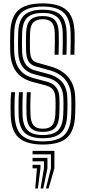

<svg xmlns="http://www.w3.org/2000/svg" viewBox="-20 -828 495 1111"><path d="M228.2 8.4Q134.5 8.4 89.8 -29.9Q45.2 -68.2 41.8 -161Q41.2 -181.3 41.1 -205.4Q41 -229.5 41.8 -253Q42.6 -276.5 44.5 -294.5H67.3Q65.8 -280.3 64.9 -259.3Q64 -238.2 63.9 -213.3Q63.8 -188.3 64.7 -161.9Q67.7 -78.8 106.8 -44.3Q145.8 -9.9 228.2 -9.9Q312.7 -9.9 350.5 -45.2Q388.4 -80.5 391.8 -161.9Q392.5 -178.7 392.8 -195.2Q393.1 -211.7 393.1 -228.7Q393.1 -245.7 392.4 -263.7Q390 -328.9 357.3 -367.4Q324.6 -405.8 266.6 -421.6L188.8 -443Q170 -448.2 157.3 -458.9Q144.6 -469.6 138.1 -488.3Q131.6 -507 130.7 -535.8Q130 -563 130.1 -586.4Q130.3 -609.8 131 -637.6Q132.7 -689.4 155.4 -712.2Q178 -735.1 227.9 -735.1Q273.6 -735.1 295.8 -713Q318.1 -690.8 320 -636.8Q320.8 -614.1 320.4 -579.5Q320 -544.8 318.8 -511.3H295.9Q297.1 -545.8 297.5 -579Q297.9 -612.2 297.1 -636.1Q295.7 -681.4 278.6 -699.1Q261.5 -716.8 227.9 -716.8Q191.8 -716.8 173.5 -699Q155.3 -681.2 153.8 -635.4Q153.2 -611.3 153.1 -586.5Q153 -561.8 153.6 -536.5Q154.2 -513.1 158.9 -498.8Q163.6 -484.5 172.5 -476.9Q181.3 -469.3 194 -465.7L271.4 -443.7Q338.8 -424.9 375.7 -380.5Q412.7 -336.1 415.3 -264.6Q416 -248.3 416 -230.4Q416 -212.6 415.7 -194.8Q415.4 -177 414.7 -161Q410.9 -70.4 367.7 -31Q324.5 8.4 228.2 8.4ZM228.2 -28.2Q157.3 -28.2 123.8 -58.8Q90.4 -89.4 87.6 -162.7Q87 -185 87 -208.6Q86.9 -232.2 87.6 -254.5Q88.4 -276.7 89.8 -294.5H112.5Q111.3 -276.9 110.6 -255.4Q109.8 -234 109.8 -210.7Q109.8 -187.3 110.5 -163.4Q112.8 -100.3 140.5 -73.5Q168.1 -46.6 228.2 -46.6Q289.9 -46.6 316.7 -74.3Q343.5 -102.1 345.9 -163.7Q346.7 -180.7 347 -196.7Q347.3 -212.7 347.3 -228.8Q347.3 -244.8 346.6 -261.9Q345.5 -294.2 334.8 -317.2Q324.1 -340.2 304.5 -355.1Q284.8 -369.9 256.9 -377.3L178.3 -398.2Q151.2 -405.5 130.6 -421Q109.9 -436.5 98 -464Q86 -491.4 84.9 -534.5Q84.4 -553 84.3 -570Q84.3 -587 84.5 -603.8Q84.7 -620.7 85.2 -638.7Q87.8 -710.8 121.4 -741.3Q155.1 -771.8 227.9 -771.8Q298.3 -771.8 330.8 -741.1Q363.2 -710.4 365.8 -638Q366.6 -615.7 366.2 -579.8Q365.8 -543.9 364.5 -511.3H341.7Q342.9 -545 343.3 -580.1Q343.7 -615.2 342.9 -637.3Q340.7 -701.4 312.9 -727.4Q285.1 -753.4 227.9 -753.4Q168.3 -753.4 139.3 -727.6Q110.4 -701.7 108.1 -638.2Q107.2 -611.3 107.2 -586Q107.2 -560.7 107.8 -535.1Q108.8 -500.3 117.6 -477.1Q126.3 -454 142.9 -440.4Q159.6 -426.8 183.5 -420.3L261.7 -399.3Q309.5 -386.6 338.4 -354.3Q367.3 -321.9 369.5 -262.8Q370.2 -245.4 370.3 -229.8Q370.5 -214.2 370.1 -198.1Q369.7 -182 368.8 -162.9Q366 -91.4 333.6 -59.8Q301.2 -28.2 228.2 -28.2ZM228.2 -64.9Q180.2 -64.9 157.7 -87.7Q135.2 -110.5 133.4 -164.3Q132.8 -185.9 132.7 -208Q132.5 -230 133.2 -251.9Q133.9 -273.8 135.2 -294.5H157.8Q156.8 -273.7 156.1 -253.1Q155.4 -232.6 155.5 -210.9Q155.6 -189.2 156.3 -164.9Q157.9 -120.5 174.9 -101.9Q192 -83.2 228.2 -83.2Q264.9 -83.2 281.6 -102.4Q298.4 -121.5 300.1 -165Q301 -185.8 301.4 -201.7Q301.7 -217.5 301.6 -231.4Q301.5 -245.3 300.8 -260.3Q300.1 -281.4 293.7 -296Q287.4 -310.6 275.8 -319.6Q264.2 -328.6 247.2 -333L168 -354.1Q127.3 -365 99.1 -387.2Q70.8 -409.5 55.6 -445.5Q40.5 -481.6 39.1 -533.1Q38.5 -560 38.5 -585.7Q38.6 -611.4 39.4 -640Q42.6 -730.8 86.9 -769.6Q131.1 -808.4 227.9 -808.4Q319.3 -808.4 363.8 -770.7Q408.2 -733 411.7 -639.7Q412.4 -617.8 412 -581.2Q411.7 -544.6 410.3 -511.3H387.4Q388.8 -543.1 389.1 -579.3Q389.5 -615.4 388.8 -638.7Q385.7 -720.9 347.7 -755.5Q309.6 -790.1 227.9 -790.1Q143.5 -790.1 104.4 -755.6Q65.2 -721.2 62.3 -639.2Q61.4 -613.2 61.4 -585.7Q61.4 -558.3 62 -533.7Q63.3 -488.7 76 -457Q88.7 -425.3 113 -405.6Q137.4 -385.9 173.3 -376.2L252 -355.1Q273.8 -349.4 289.4 -337.8Q305 -326.2 313.9 -307.3Q322.7 -288.5 323.7 -261.1Q324.3 -245.6 324.4 -230.5Q324.4 -215.3 324.1 -199.3Q323.9 -183.2 323 -164.5Q320.9 -111.3 298.9 -88.1Q277 -64.9 228.2 -64.9ZM245.7 262.7 274.7 146V65.2H168.4V45H294.8V146L261.2 262.7ZM183.8 262.7 193.9 146H168.4V125.8H214.1V146L199.3 262.7ZM214.8 262.7 234.3 146V105.6H168.4V85.4H254.5V146L230.3 262.7Z"/></svg>

Font: Big Shoulders Inline Text Thin
Style: Regular
Weight: 100
Designer: Patric King
Foundry: XO Type Co
Version: Version 2.002